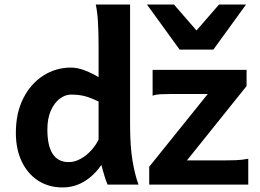

<svg xmlns="http://www.w3.org/2000/svg" viewBox="-20 -801 1129 833"><path d="M544.4 -781.2V-258.8Q544.4 -166.5 554.9 -103.8Q565.4 -41 581.1 0H446.8Q441.4 -11.7 433.8 -35.9Q426.3 -60.1 419.9 -85.4Q387.2 -38.6 344.7 -13.2Q302.2 12.2 251.5 12.2Q191.4 12.2 145.8 -17.1Q100.1 -46.4 74.5 -99.9Q48.8 -153.3 48.8 -224.6Q48.8 -311 81.1 -374.5Q113.3 -438 167.7 -472.9Q222.2 -507.8 288.1 -507.8Q316.9 -507.8 349.1 -495.1Q381.3 -482.4 407.7 -466.3V-603Q407.7 -661.6 405 -706.1Q402.3 -750.5 395.5 -781.2ZM407.7 -195.3V-360.4Q374 -377 348.1 -383.8Q322.3 -390.6 288.1 -390.6Q262.7 -390.6 239 -372.6Q215.3 -354.5 200.4 -320.8Q185.5 -287.1 185.5 -239.3Q185.5 -97.7 278.3 -97.7Q304.2 -97.7 329.6 -111.8Q355 -126 375.5 -148.4Q396 -170.9 407.7 -195.3ZM642.1 -498H1049.8V-427.7L791 -105H949.7Q975.6 -105 1002.9 -106Q1030.3 -106.9 1057.1 -112.3V0H627.4V-77.6L881.3 -393.1H717.8Q696.3 -393.1 676 -392.1Q655.8 -391.1 642.1 -385.7ZM930.2 -781.2H1047.4L905.8 -585.9H759.3L617.7 -781.2H734.9L832.5 -668.9Z"/></svg>

Font: Andika
Style: Bold
Weight: 700
Designer: Victor Gaultney, Annie Olsen, Julie Remington, Don Collingsworth, Eric Hays, Becca Hirsbrunner
Foundry: SIL International
Version: Version 6.101